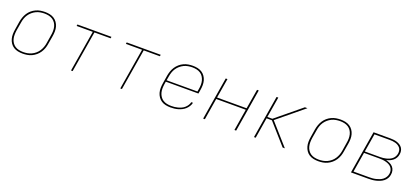

<svg xmlns="http://www.w3.org/2000/svg" viewBox="27 -1358 4745 2197"><g transform="rotate(20 2400.0 -260.0)"><path d="M246 8Q216 8 187.5 2Q159 -4 135.5 -19Q112 -34 96.5 -57Q81 -80 73.5 -107Q66 -134 66.5 -164Q67 -194 72 -223L88 -323Q93 -351 102.5 -378Q112 -405 128 -430Q144 -455 167 -474.5Q190 -494 217 -506.5Q244 -519 272 -523.5Q300 -528 327 -528Q357 -528 385.5 -522Q414 -516 437.5 -501Q461 -486 477 -463Q493 -440 500.5 -413Q508 -386 507.5 -356Q507 -326 502 -297L485 -197Q481 -169 471.5 -142Q462 -115 445.5 -90Q429 -65 406 -45.5Q383 -26 356.5 -13.5Q330 -1 301.5 3.5Q273 8 246 8ZM247 -11Q272 -11 297.5 -15.5Q323 -20 347.5 -31.5Q372 -43 393 -61Q414 -79 428.5 -101.5Q443 -124 452 -149Q461 -174 465 -200L481 -300Q486 -326 486.5 -353Q487 -380 481 -404.5Q475 -429 461 -450Q447 -471 426 -484.5Q405 -498 379.5 -503.5Q354 -509 327 -509Q302 -509 276 -504.5Q250 -500 226 -488.5Q202 -477 181 -459Q160 -441 145 -418.5Q130 -396 121.5 -371Q113 -346 109 -320L92 -220Q88 -194 87.5 -167Q87 -140 93 -115.5Q99 -91 113 -70Q127 -49 147.5 -35.5Q168 -22 194 -16.5Q220 -11 247 -11Z M834 0 917 -501H720L723 -520H1137L1134 -501H937L854 0Z M1434 0 1517 -501H1320L1323 -520H1737L1734 -501H1537L1454 0Z M2046 8Q2017 8 1988 2Q1959 -4 1936 -19Q1913 -34 1897 -57Q1881 -80 1873.5 -107Q1866 -134 1866.5 -164Q1867 -194 1872 -223L1888 -323Q1893 -351 1902.5 -378Q1912 -405 1928 -429.5Q1944 -454 1967 -474Q1990 -494 2017 -506.5Q2044 -519 2072 -523.5Q2100 -528 2127 -528Q2157 -528 2185.5 -522Q2214 -516 2237.5 -501Q2261 -486 2277 -463Q2293 -440 2300.5 -413Q2308 -386 2307.5 -356Q2307 -326 2302 -297L2294 -251H1897L1892 -220Q1888 -193 1887.5 -166.5Q1887 -140 1893.5 -115.5Q1900 -91 1914 -70Q1928 -49 1949 -35.5Q1970 -22 1996 -16.5Q2022 -11 2049 -11Q2069 -11 2089 -13Q2109 -15 2129.5 -20.5Q2150 -26 2170 -35Q2190 -44 2206.5 -58.5Q2223 -73 2235 -91.5Q2247 -110 2251 -130H2272Q2267 -107 2254 -86Q2241 -65 2223 -48.5Q2205 -32 2183 -21Q2161 -10 2138 -3.5Q2115 3 2092 5.5Q2069 8 2046 8ZM1900 -269H2276L2281 -300Q2286 -326 2286.5 -353Q2287 -380 2280.5 -404.5Q2274 -429 2260.5 -450Q2247 -471 2226 -484.5Q2205 -498 2179.5 -503.5Q2154 -509 2127 -509Q2102 -509 2076 -504.5Q2050 -500 2026 -488.5Q2002 -477 1981 -459Q1960 -441 1945 -418.5Q1930 -396 1921.5 -370.5Q1913 -345 1909 -320Z M2443 0 2529 -520H2550L2510 -281H2870L2910 -520H2931L2845 0H2824L2867 -262H2507L2464 0Z M3438 0H3411L3189 -251H3124L3083 0H3062L3148 -520H3169L3127 -269H3188L3493 -520H3524L3208 -260Z M3846 8Q3816 8 3787.5 2Q3759 -4 3735.5 -19Q3712 -34 3696.5 -57Q3681 -80 3673.5 -107Q3666 -134 3666.5 -164Q3667 -194 3672 -223L3688 -323Q3693 -351 3702.5 -378Q3712 -405 3728 -430Q3744 -455 3767 -474.5Q3790 -494 3817 -506.5Q3844 -519 3872 -523.5Q3900 -528 3927 -528Q3957 -528 3985.5 -522Q4014 -516 4037.5 -501Q4061 -486 4077 -463Q4093 -440 4100.5 -413Q4108 -386 4107.5 -356Q4107 -326 4102 -297L4085 -197Q4081 -169 4071.5 -142Q4062 -115 4045.5 -90Q4029 -65 4006 -45.5Q3983 -26 3956.5 -13.5Q3930 -1 3901.5 3.5Q3873 8 3846 8ZM3847 -11Q3872 -11 3897.5 -15.5Q3923 -20 3947.5 -31.5Q3972 -43 3993 -61Q4014 -79 4028.5 -101.5Q4043 -124 4052 -149Q4061 -174 4065 -200L4081 -300Q4086 -326 4086.5 -353Q4087 -380 4081 -404.5Q4075 -429 4061 -450Q4047 -471 4026 -484.5Q4005 -498 3979.5 -503.5Q3954 -509 3927 -509Q3902 -509 3876 -504.5Q3850 -500 3826 -488.5Q3802 -477 3781 -459Q3760 -441 3745 -418.5Q3730 -396 3721.5 -371Q3713 -346 3709 -320L3692 -220Q3688 -194 3687.5 -167Q3687 -140 3693 -115.5Q3699 -91 3713 -70Q3727 -49 3747.5 -35.5Q3768 -22 3794 -16.5Q3820 -11 3847 -11Z M4243 0 4329 -520H4533Q4554 -520 4575.5 -517.5Q4597 -515 4616.5 -508.5Q4636 -502 4653 -491Q4670 -480 4681.5 -463.5Q4693 -447 4696.5 -426Q4700 -405 4696 -383Q4693 -362 4682 -342Q4671 -322 4653.5 -307.5Q4636 -293 4615 -284Q4594 -275 4573 -270Q4598 -264 4620.5 -253.5Q4643 -243 4659 -225Q4675 -207 4681 -182.5Q4687 -158 4682 -131Q4679 -108 4666.5 -86.5Q4654 -65 4634.5 -49.5Q4615 -34 4592 -24.5Q4569 -15 4546 -9.5Q4523 -4 4500 -2Q4477 0 4454 0ZM4310 -279H4497Q4515 -279 4533.5 -281Q4552 -283 4570 -287.5Q4588 -292 4606 -300Q4624 -308 4639 -320.5Q4654 -333 4663.5 -350.5Q4673 -368 4676 -386Q4679 -404 4676 -422.5Q4673 -441 4662.5 -454.5Q4652 -468 4637 -477.5Q4622 -487 4605 -492Q4588 -497 4569.5 -499Q4551 -501 4533 -501H4347ZM4267 -19H4454Q4474 -19 4495 -20.5Q4516 -22 4537 -27Q4558 -32 4579 -40Q4600 -48 4617.5 -61.5Q4635 -75 4647 -94.5Q4659 -114 4662 -135Q4666 -156 4661 -176.5Q4656 -197 4643.5 -212Q4631 -227 4613 -236.5Q4595 -246 4575 -251.5Q4555 -257 4534.5 -259Q4514 -261 4492 -261H4307Z"/></g></svg>

Font: Iosevka Thin Extended Oblique
Style: Regular
Weight: 100
Width: 7
Italic angle: -9°
Monospace: yes
Designer: Belleve Invis
Foundry: Belleve Invis
Version: Version 32.5.0; ttfautohint (v1.8.4)